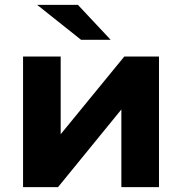

<svg xmlns="http://www.w3.org/2000/svg" viewBox="-20 -771 750 791"><path d="M75 -538H230V-218L492 -538H635V0H480V-320L219 0H75ZM133 -751H301L436 -607H314Z"/></svg>

Font: mBank
Style: Bold
Weight: 700
Designer: Julieta Ulanovsky
Foundry: Julieta Ulanovsky
Version: Version 7.200